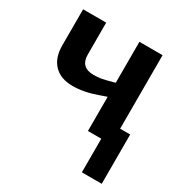

<svg xmlns="http://www.w3.org/2000/svg" viewBox="-169 -657 938 985"><g transform="rotate(30 300.0 -164.0)"><path d="M177.2 -528.3V-339.8Q177.2 -263.7 254.4 -263.7Q276.9 -263.7 297.6 -266.8Q318.4 -270 374 -285.6V-528.3H511.2V-92.8H570.8V199.2H453.1V0H374V-202.6L332 -188Q256.8 -160.6 189.9 -160.6Q118.7 -160.6 79.6 -200.9Q40.5 -241.2 40.5 -314.5V-528.3Z"/></g></svg>

Font: Cousine
Style: Bold
Weight: 700
Monospace: yes
Designer: Steve Matteson
Foundry: Ascender Corporation
Version: Version 1.20